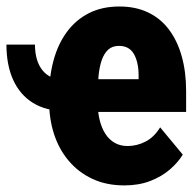

<svg xmlns="http://www.w3.org/2000/svg" viewBox="-48 -558 593 588"><path d="M-28.3 -421.4H59.1Q59.1 -371.6 82 -342.8Q105 -314 149.4 -314V-218.3Q92.8 -218.3 53 -242.9Q13.2 -267.6 -7.6 -313.2Q-28.3 -358.9 -28.3 -421.4ZM333 9.8Q277.3 9.8 234.4 -10.5Q191.4 -30.8 161.9 -66.2Q132.3 -101.6 117.4 -147.7Q102.5 -193.8 102.5 -246.6V-265.1Q102.5 -323.7 116.2 -373.8Q129.9 -423.8 157.2 -460.7Q184.6 -497.6 224.6 -517.8Q264.6 -538.1 317.9 -538.1Q367.2 -538.1 405.3 -520Q443.4 -502 469.2 -467.8Q495.1 -433.6 508.5 -385.7Q522 -337.9 522 -278.8V-215.3H161.1V-315.4H376.5V-327.1Q376.5 -347.2 372.8 -363.8Q369.1 -380.4 362.1 -392.6Q355 -404.8 343.8 -411.1Q332.5 -417.5 316.4 -417.5Q295.9 -417.5 283.2 -405.8Q270.5 -394 263.4 -373.3Q256.3 -352.5 253.7 -324.7Q251 -296.9 251 -265.1V-246.6Q251 -215.8 257.1 -190.9Q263.2 -166 274.7 -148.2Q286.1 -130.4 303.2 -120.6Q320.3 -110.8 342.3 -110.8Q371.6 -110.8 397.9 -124.5Q424.3 -138.2 442.4 -168L511.7 -84.5Q497.6 -61 472.7 -39.3Q447.8 -17.6 412.6 -3.9Q377.4 9.8 333 9.8Z"/></svg>

Font: Roboto Condensed ExtraBold
Style: Regular
Weight: 800
Designer: Christian Robertson
Foundry: Google
Version: Version 3.008; 2023